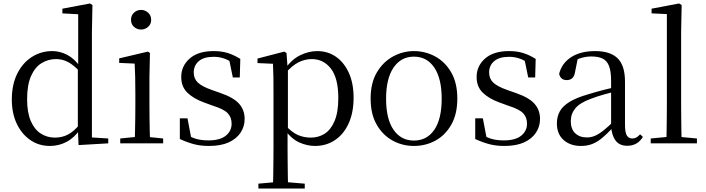

<svg xmlns="http://www.w3.org/2000/svg" viewBox="-20 -825 4064 1105"><path d="M267 15Q204 15 154.5 -19Q105 -53 76.5 -113Q48 -173 48 -252Q48 -338 79 -400.5Q110 -463 163 -497Q216 -531 281 -531Q325 -531 366.5 -509.5Q408 -488 444 -438H453L441 -411Q405 -450 372.5 -467.5Q340 -485 303 -485Q257 -485 219 -461.5Q181 -438 158.5 -387Q136 -336 136 -254Q136 -178 157 -129Q178 -80 214.5 -56.5Q251 -33 296 -33Q337 -33 371 -50.5Q405 -68 439 -110L452 -82H442Q409 -33 364 -9Q319 15 267 15ZM432 10 428 -89V-92V-431L430 -440V-743L339 -748V-775L498 -805L512 -796L509 -644V-34L603 -28V0Z M672 0V-28L782 -39H813L919 -28V0ZM755 0Q756 -24 757 -65Q758 -106 758.5 -150.5Q759 -195 759 -229V-289Q759 -340 758 -381Q757 -422 755 -459L666 -463V-489L831 -528L843 -520L840 -380V-229Q840 -195 840.5 -150.5Q841 -106 842 -65Q843 -24 844 0ZM792 -655Q768 -655 751 -670.5Q734 -686 734 -711Q734 -736 751 -752Q768 -768 792 -768Q815 -768 832.5 -752Q850 -736 850 -711Q850 -686 832.5 -670.5Q815 -655 792 -655Z M1182 15Q1134 15 1095 4.5Q1056 -6 1015 -25V-144H1059L1083 -18L1046 -20V-56Q1074 -37 1105 -27Q1136 -17 1180 -17Q1246 -17 1279.5 -44Q1313 -71 1313 -113Q1313 -150 1290.5 -173.5Q1268 -197 1207 -216L1155 -235Q1094 -257 1058.5 -291.5Q1023 -326 1023 -382Q1023 -445 1071.5 -488Q1120 -531 1210 -531Q1255 -531 1290.5 -520Q1326 -509 1363 -486L1360 -379H1320L1296 -496L1327 -490V-458Q1297 -479 1269 -488.5Q1241 -498 1210 -498Q1153 -498 1124 -473Q1095 -448 1095 -408Q1095 -372 1119 -349.5Q1143 -327 1197 -308L1248 -290Q1324 -264 1356 -228Q1388 -192 1388 -140Q1388 -97 1364.5 -61.5Q1341 -26 1296 -5.5Q1251 15 1182 15Z M1467 260V232L1578 222H1615L1734 232V260ZM1551 260Q1552 226 1552.5 185.5Q1553 145 1553.5 103.5Q1554 62 1554 27V-287Q1554 -338 1553.5 -379.5Q1553 -421 1551 -458L1462 -462V-488L1616 -528L1629 -520L1635 -435L1637 -430V-79L1635 -69V27Q1635 61 1635.5 102.5Q1636 144 1636.5 185Q1637 226 1638 260ZM1793 15Q1748 15 1703 -5Q1658 -25 1620 -77H1607L1621 -105Q1659 -64 1693.5 -48.5Q1728 -33 1769 -33Q1813 -33 1848.5 -55.5Q1884 -78 1905.5 -128.5Q1927 -179 1927 -261Q1927 -375 1884.5 -430Q1842 -485 1774 -485Q1736 -485 1699 -467Q1662 -449 1617 -398L1607 -425H1618Q1657 -482 1706.5 -506.5Q1756 -531 1806 -531Q1867 -531 1914 -498Q1961 -465 1988 -405Q2015 -345 2015 -263Q2015 -177 1986.5 -114.5Q1958 -52 1907.5 -18.5Q1857 15 1793 15Z M2362 15Q2296 15 2239.5 -16Q2183 -47 2148 -107.5Q2113 -168 2113 -258Q2113 -348 2149 -408.5Q2185 -469 2242 -500Q2299 -531 2362 -531Q2427 -531 2484 -500.5Q2541 -470 2576.5 -409Q2612 -348 2612 -258Q2612 -168 2577 -107Q2542 -46 2485.5 -15.5Q2429 15 2362 15ZM2362 -16Q2437 -16 2479.5 -78Q2522 -140 2522 -257Q2522 -373 2479.5 -436Q2437 -499 2362 -499Q2288 -499 2245 -436Q2202 -373 2202 -257Q2202 -140 2245 -78Q2288 -16 2362 -16Z M2882 15Q2834 15 2795 4.5Q2756 -6 2715 -25V-144H2759L2783 -18L2746 -20V-56Q2774 -37 2805 -27Q2836 -17 2880 -17Q2946 -17 2979.5 -44Q3013 -71 3013 -113Q3013 -150 2990.5 -173.5Q2968 -197 2907 -216L2855 -235Q2794 -257 2758.5 -291.5Q2723 -326 2723 -382Q2723 -445 2771.5 -488Q2820 -531 2910 -531Q2955 -531 2990.5 -520Q3026 -509 3063 -486L3060 -379H3020L2996 -496L3027 -490V-458Q2997 -479 2969 -488.5Q2941 -498 2910 -498Q2853 -498 2824 -473Q2795 -448 2795 -408Q2795 -372 2819 -349.5Q2843 -327 2897 -308L2948 -290Q3024 -264 3056 -228Q3088 -192 3088 -140Q3088 -97 3064.5 -61.5Q3041 -26 2996 -5.5Q2951 15 2882 15Z M3323 15Q3263 15 3224 -19Q3185 -53 3185 -115Q3185 -154 3202 -184.5Q3219 -215 3258.5 -239Q3298 -263 3364 -282Q3406 -295 3452 -307Q3498 -319 3538 -328V-303Q3498 -293 3457 -281.5Q3416 -270 3382 -257Q3318 -234 3291.5 -202Q3265 -170 3265 -128Q3265 -82 3290.5 -58Q3316 -34 3358 -34Q3381 -34 3403 -43Q3425 -52 3453 -74Q3481 -96 3519 -134L3528 -87H3504Q3473 -54 3445.5 -31Q3418 -8 3389 3.5Q3360 15 3323 15ZM3590 14Q3545 14 3522.5 -16.5Q3500 -47 3497 -100V-103V-359Q3497 -415 3485 -445.5Q3473 -476 3448 -488Q3423 -500 3383 -500Q3354 -500 3325 -491.5Q3296 -483 3263 -465L3306 -492L3290 -413Q3286 -386 3273.5 -375Q3261 -364 3242 -364Q3206 -364 3198 -400Q3213 -461 3267 -496Q3321 -531 3405 -531Q3492 -531 3534.5 -489.5Q3577 -448 3577 -355V-108Q3577 -61 3588 -44.5Q3599 -28 3619 -28Q3632 -28 3642 -33.5Q3652 -39 3664 -52L3680 -37Q3664 -11 3641.5 1.5Q3619 14 3590 14Z M3725 0V-28L3841 -39H3873L3991 -28V0ZM3815 0Q3816 -31 3816.5 -70.5Q3817 -110 3817.5 -151.5Q3818 -193 3818 -229V-744L3730 -748V-775L3888 -805L3903 -796L3900 -641V-229Q3900 -193 3900.5 -151.5Q3901 -110 3901.5 -70.5Q3902 -31 3903 0Z"/></svg>

Font: Noto Serif KR ExtraLight
Style: Regular
Weight: 400
Version: Version 2.002-H1;hotconv 1.1.0;makeotfexe 2.6.0